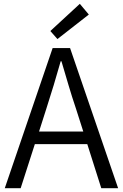

<svg xmlns="http://www.w3.org/2000/svg" viewBox="-20 -983 642 1003"><path d="M280 -779 243 -821 397 -963 444 -907ZM5 0 255 -732H346L597 0H509L436 -230H162L88 0ZM184 -296H415L377 -415Q356 -477 338 -538Q320 -599 301 -663H297Q279 -599 260.5 -538Q242 -477 222 -415Z"/></svg>

Font: Source Han Sans SC Normal
Style: Regular
Weight: 350
Designer: Ryoko NISHIZUKA 西塚涼子 (kana, bopomofo & ideographs); Paul D. Hunt (Latin, Greek & Cyrillic); Sandoll Communications 산돌커뮤니
Foundry: Adobe
Version: Version 2.004;hotconv 1.0.118;makeotfexe 2.5.65603